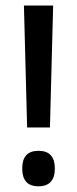

<svg xmlns="http://www.w3.org/2000/svg" viewBox="-20 -659 277 690"><path d="M159.5 -201H77.5L66 -639H171ZM118.5 10.5Q88.5 10.5 74.2 -5.8Q60 -22 60 -51V-56Q60 -85 74.2 -101Q88.5 -117 118.5 -117Q148 -117 162.5 -101Q177 -85 177 -56V-51Q177 -22 162.5 -5.8Q148 10.5 118.5 10.5Z"/></svg>

Font: Anek Gurmukhi Medium
Style: Regular
Weight: 500
Designer: Sarang Kulkarni (Gurmukhi), Yesha Goshar (Latin)
Foundry: Ek Type
Version: Version 1.003